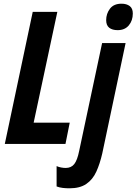

<svg xmlns="http://www.w3.org/2000/svg" viewBox="-20 -778 738 1038"><path d="M6 0 157 -714H290L162 -115H357L334 0ZM616 -615Q587 -615 570.5 -628Q554 -641 554 -669Q554 -704 574.5 -731Q595 -758 637 -758Q664 -758 681 -745.5Q698 -733 698 -705Q698 -667 676.5 -641Q655 -615 616 -615ZM356 240Q337 240 319.5 238Q302 236 286 230V120Q297 125 310.5 127.5Q324 130 335 130Q365 130 381.5 109Q398 88 408 38L532 -545H659L533 51Q520 108 500.5 150.5Q481 193 446.5 216.5Q412 240 356 240Z"/></svg>

Font: Noto Sans Condensed
Style: Bold Italic
Weight: 700
Width: 3
Italic angle: -12°
Designer: Monotype Design Team
Foundry: Monotype Imaging Inc.
Version: Version 2.013; ttfautohint (v1.8.4.7-5d5b)